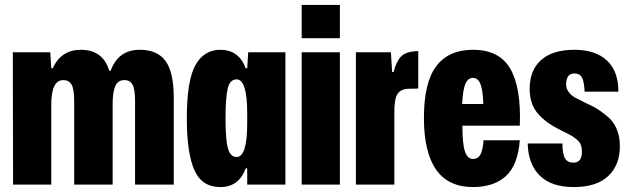

<svg xmlns="http://www.w3.org/2000/svg" viewBox="-20 -749 2549 779"><path d="M33 0 32 -537H184L188 -472H194Q228 -547 308 -547Q398 -547 423 -462H429Q460 -547 547 -547Q619 -547 652 -501Q685 -455 685 -351V0H528V-340Q528 -386 518 -405Q508 -424 485 -424Q458 -424 447.5 -399.5Q437 -375 437 -325V0H281V-340Q281 -387 270.5 -405.5Q260 -424 237 -424Q188 -424 188 -325V0Z M738 -269Q738 -423 773 -485Q808 -547 874 -547Q949 -547 977 -472H983L987 -537H1138V0H983V-66H977Q949 10 874 10Q799 10 768.5 -59Q738 -128 738 -269ZM940 -112Q983 -112 983 -249V-288Q983 -427 940 -427Q913 -427 904 -390Q895 -353 895 -269Q895 -181 905 -146.5Q915 -112 940 -112Z M1204 -594V-729H1359V-594ZM1204 0V-537H1359V0Z M1424 0V-537H1566L1571 -457H1577Q1588 -500 1607 -519.5Q1626 -539 1666 -541Q1667 -541 1671 -541.5Q1675 -542 1677 -542V-390Q1667 -389 1641 -389Q1607 -389 1593 -368Q1579 -347 1580 -289V0Z M1899 10Q1700 10 1700 -271Q1700 -414 1750 -480.5Q1800 -547 1899 -547Q2006 -547 2050.5 -470Q2095 -393 2089 -239H1856Q1856 -165 1866.5 -134.5Q1877 -104 1899 -104Q1919 -104 1929 -121.5Q1939 -139 1942 -180H2089Q2081 -78 2032 -34Q1983 10 1899 10ZM1855 -327H1941Q1939 -385 1929 -409Q1919 -433 1899 -433Q1879 -433 1868.5 -409.5Q1858 -386 1855 -327Z M2308 10Q2217 10 2170 -36.5Q2123 -83 2121 -167H2262Q2262 -124 2272.5 -106.5Q2283 -89 2306 -89Q2341 -89 2341 -133Q2341 -150 2336 -162.5Q2331 -175 2316.5 -186Q2302 -197 2291.5 -202.5Q2281 -208 2255 -221Q2195 -250 2162 -288.5Q2129 -327 2129 -389Q2129 -464 2175.5 -505.5Q2222 -547 2311 -547Q2395 -547 2442 -504Q2489 -461 2489 -377H2352Q2350 -419 2341 -435Q2332 -451 2310 -451Q2277 -451 2277 -406Q2277 -388 2288.5 -374Q2300 -360 2314 -352.5Q2328 -345 2357 -331Q2385 -318 2399.5 -309.5Q2414 -301 2441 -279.5Q2468 -258 2481.5 -227Q2495 -196 2495 -156Q2495 -79 2447.5 -34.5Q2400 10 2308 10Z"/></svg>

Font: Mona Sans Condensed ExtraBold
Style: Regular
Weight: 800
Width: 3
Designer: Deni Anggara
Foundry: GitHub
Version: Version 1.001;gftools[0.9.33]